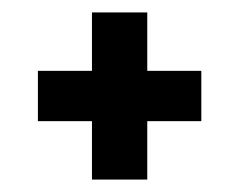

<svg xmlns="http://www.w3.org/2000/svg" viewBox="-20 -459 386 309"><path d="M128 -170V-439H217V-170ZM41 -264V-345H304V-264Z"/></svg>

Font: Bricolage Grotesque 48pt Condensed Medium
Style: Regular
Weight: 500
Width: 3
Designer: Mathieu Triay
Foundry: Atelier Triay
Version: Version 1.001;gftools[0.9.33.dev8+g029e19f]